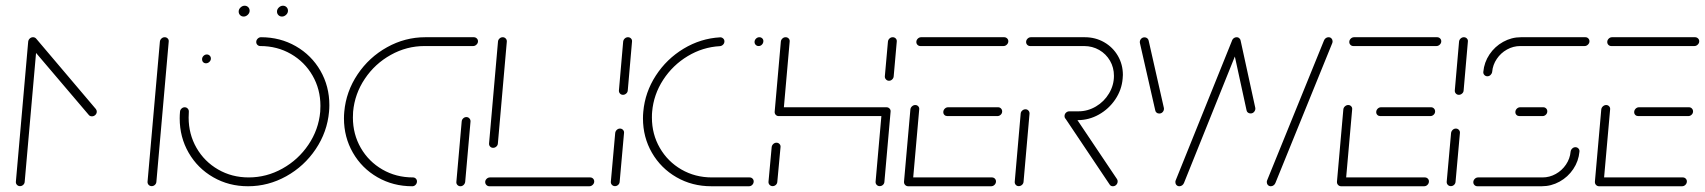

<svg xmlns="http://www.w3.org/2000/svg" viewBox="-20 -648 5932 668"><path d="M94.8 -518.5Q101.1 -518.5 105.4 -514.1Q109.6 -509.6 108.9 -503.3L65.9 -15.6Q65.6 -9.3 60.7 -4.8Q55.9 -0.4 49.6 -0.4Q43.3 -0.4 39.1 -4.8Q34.8 -9.3 35.2 -15.6L78.1 -503.3Q78.9 -509.6 83.7 -514.1Q88.5 -518.5 94.8 -518.5ZM316.7 -259.6Q316.7 -253 311.7 -248.1Q306.7 -243.3 300 -243.3Q292.6 -243.3 288.9 -248.1L82.2 -491.1Q78.9 -495.9 78.9 -500.7Q78.9 -507.4 84.1 -512.4Q89.3 -517.4 95.6 -517.4Q101.9 -517.4 106.7 -512.6L313.3 -268.9Q316.7 -264.8 316.7 -259.6ZM553 -518.5Q559.3 -518.5 563.5 -514.1Q567.8 -509.6 567 -503.3L524.1 -15.6Q523.7 -9.3 518.9 -4.8Q514.1 -0.4 507.8 -0.4Q501.5 -0.4 497.2 -4.8Q493 -9.3 493.3 -15.6L536.3 -503.3Q537 -509.6 541.9 -514.1Q546.7 -518.5 553 -518.5Z M683 -441.5Q683 -448.5 688 -453.5Q693 -458.5 699.6 -458.5Q705.6 -458.5 709.6 -454.4Q713.7 -450.4 713.7 -444.4Q713.7 -437.8 708.5 -432.8Q703.3 -427.8 696.7 -427.8Q690.7 -427.8 686.9 -431.7Q683 -435.6 683 -441.5ZM871.5 -501.9Q871.5 -508.5 876.5 -513.5Q881.5 -518.5 888.1 -518.5Q954.8 -518.5 1009.3 -487.2Q1063.7 -455.9 1094.8 -401.9Q1125.9 -347.8 1125.9 -282.2Q1125.9 -271.1 1124.8 -259.3Q1118.5 -188.9 1078.5 -129.3Q1038.5 -69.6 975.9 -34.8Q913.3 0 843 0Q776.3 0 721.9 -31.3Q667.4 -62.6 636.3 -116.7Q605.2 -170.7 605.2 -236.3Q605.2 -247.8 606.3 -259.3Q606.7 -265.6 611.5 -270.2Q616.3 -274.8 622.6 -274.8Q628.9 -274.8 633.1 -270.2Q637.4 -265.6 637 -259.3Q636.3 -252.2 636.3 -238.9Q636.3 -181.1 663.7 -133.5Q691.1 -85.9 738.9 -58.3Q786.7 -30.7 845.2 -30.7Q907.4 -30.7 962.6 -61.5Q1017.8 -92.2 1053.1 -144.6Q1088.5 -197 1094.1 -259.3Q1094.8 -265.9 1094.8 -279.6Q1094.8 -337.4 1067.4 -385Q1040 -432.6 992.2 -460.2Q944.4 -487.8 885.6 -487.8Q879.6 -487.8 875.6 -491.9Q871.5 -495.9 871.5 -501.9ZM943.7 -607.8Q943.7 -615.9 950.2 -622Q956.7 -628.1 964.4 -628.1Q971.9 -628.1 976.9 -623.1Q981.9 -618.1 981.9 -610.7Q981.9 -602.6 975.4 -596.5Q968.9 -590.4 961.1 -590.4Q953.7 -590.4 948.7 -595.4Q943.7 -600.4 943.7 -607.8ZM810.4 -607.8Q810.4 -615.9 816.9 -622Q823.3 -628.1 831.1 -628.1Q838.5 -628.1 843.5 -623.1Q848.5 -618.1 848.5 -610.7Q848.5 -602.6 842 -596.5Q835.6 -590.4 827.8 -590.4Q820.4 -590.4 815.4 -595.4Q810.4 -600.4 810.4 -607.8Z M1430.7 -17Q1430.7 -10 1425.9 -5Q1421.1 0 1414.4 0Q1347.8 0 1293.3 -31.3Q1238.9 -62.6 1207.8 -116.7Q1176.7 -170.7 1176.7 -236.3Q1176.7 -247.8 1177.8 -259.3Q1184.1 -329.6 1224.1 -389.3Q1264.1 -448.9 1326.7 -483.7Q1389.3 -518.5 1459.6 -518.5H1628.5Q1634.4 -518.5 1638.7 -514.4Q1643 -510.4 1643 -504.4Q1643 -497.8 1637.8 -492.8Q1632.6 -487.8 1626.3 -487.8H1457Q1394.8 -487.8 1339.6 -457Q1284.4 -426.3 1249.3 -373.9Q1214.1 -321.5 1208.5 -259.3Q1207.8 -252.6 1207.8 -238.9Q1207.8 -181.1 1235.2 -133.5Q1262.6 -85.9 1310.4 -58.3Q1358.1 -30.7 1416.7 -30.7Q1422.6 -30.7 1426.7 -26.7Q1430.7 -22.6 1430.7 -17ZM1581.9 0Q1575.6 0 1571.3 -4.6Q1567 -9.3 1567.8 -15.6L1586.3 -225.2Q1586.7 -231.5 1591.5 -236.1Q1596.3 -240.7 1602.6 -240.7Q1608.9 -240.7 1613.1 -236.1Q1617.4 -231.5 1617 -225.2L1598.5 -15.6Q1597.8 -9.3 1593 -4.6Q1588.1 0 1581.9 0Z M2047.4 -16.7Q2047.4 -10 2042.2 -5Q2037 0 2030.7 0H1682.6Q1676.7 0 1672.4 -4.3Q1668.1 -8.5 1668.1 -14.8Q1668.1 -21.1 1673.1 -25.9Q1678.1 -30.7 1684.8 -30.7H2033.3Q2039.3 -30.7 2043.3 -26.7Q2047.4 -22.6 2047.4 -16.7ZM1695.6 -133.7Q1689.3 -133.7 1685.2 -138.1Q1681.1 -142.6 1681.5 -148.9L1712.6 -503.3Q1713 -509.3 1717.8 -513.9Q1722.6 -518.5 1728.9 -518.5Q1735.2 -518.5 1739.4 -514.1Q1743.7 -509.6 1743.3 -503.3L1712.2 -148.9Q1711.9 -142.6 1706.9 -138.1Q1701.9 -133.7 1695.6 -133.7Z M2119.6 -0.4Q2113.3 -0.4 2109.1 -4.8Q2104.8 -9.3 2105.2 -15.6L2120.4 -185.2Q2121.1 -191.5 2125.9 -196.1Q2130.7 -200.7 2137 -200.7Q2143.3 -200.7 2147.6 -196.1Q2151.9 -191.5 2151.1 -185.2L2135.9 -15.6Q2135.6 -9.3 2130.7 -4.8Q2125.9 -0.4 2119.6 -0.4ZM2147.4 -318.1Q2141.1 -318.1 2137 -322.6Q2133 -327 2133.3 -333.3L2148.1 -503.3Q2148.9 -509.6 2153.7 -514.1Q2158.5 -518.5 2164.8 -518.5Q2171.1 -518.5 2175.4 -514.1Q2179.6 -509.6 2178.9 -503.3L2164.1 -333.3Q2163.7 -327 2158.7 -322.6Q2153.7 -318.1 2147.4 -318.1Z M2217 -236.3Q2217 -247.8 2218.1 -259.3Q2224.1 -327 2261.7 -385Q2299.3 -443 2358.5 -478.7Q2417.8 -514.4 2485.2 -518.1Q2491.1 -518.5 2495.7 -514.4Q2500.4 -510.4 2500.4 -504.1Q2500.4 -497.4 2495.6 -492.6Q2490.7 -487.8 2484.4 -487.4Q2424.8 -484.1 2372.8 -452.8Q2320.7 -421.5 2287.4 -370.4Q2254.1 -319.3 2248.9 -259.3Q2248.1 -252.6 2248.1 -238.9Q2248.1 -181.1 2275.6 -133.5Q2303 -85.9 2350.7 -58.3Q2398.5 -30.7 2457 -30.7H2588.1Q2594.1 -30.7 2598.1 -26.7Q2602.2 -22.6 2602.2 -17Q2602.2 -10 2597.4 -5Q2592.6 0 2585.9 0H2454.8Q2388.1 0 2333.7 -31.3Q2279.3 -62.6 2248.1 -116.7Q2217 -170.7 2217 -236.3ZM2605.2 -501.9Q2605.2 -508.5 2610.2 -513.5Q2615.2 -518.5 2621.9 -518.5Q2627.8 -518.5 2631.9 -514.6Q2635.9 -510.7 2635.9 -505.2Q2635.9 -498.1 2631.1 -493Q2626.3 -487.8 2619.3 -487.8Q2613.3 -487.8 2609.3 -491.9Q2605.2 -495.9 2605.2 -501.9Z M2668.1 -0.4Q2661.9 -0.4 2657.6 -4.8Q2653.3 -9.3 2653.7 -15.6L2664.8 -136.3Q2665.6 -142.6 2670.4 -147Q2675.2 -151.5 2681.5 -151.5Q2687.8 -151.5 2692 -147Q2696.3 -142.6 2695.6 -136.3L2684.4 -15.6Q2684.1 -9.3 2679.3 -4.8Q2674.4 -0.4 2668.1 -0.4ZM2713.3 -518.5Q2719.6 -518.5 2723.9 -514.1Q2728.1 -509.6 2727.4 -503.3L2705.9 -259.3Q2705.6 -253 2700.6 -248.5Q2695.6 -244.1 2689.3 -244.1Q2683 -244.1 2678.9 -248.5Q2674.8 -253 2675.2 -259.3L2696.7 -503.3Q2697.4 -509.6 2702.2 -514.1Q2707 -518.5 2713.3 -518.5ZM3061.9 -244.1H2689.3L2691.9 -274.8H3064.4ZM3064.4 -274.8Q3070.7 -274.8 3075 -270.2Q3079.3 -265.6 3078.5 -259.3L3057 -15.6Q3056.7 -9.3 3051.9 -4.8Q3047 -0.4 3040.7 -0.4Q3034.4 -0.4 3030.2 -4.8Q3025.9 -9.3 3026.3 -15.6L3047.8 -259.3Q3048.5 -265.6 3053.3 -270.2Q3058.1 -274.8 3064.4 -274.8ZM3073 -367Q3066.7 -367 3062.4 -371.7Q3058.1 -376.3 3058.5 -382.6L3069.3 -503.3Q3070 -509.6 3074.8 -514.1Q3079.6 -518.5 3085.9 -518.5Q3092.2 -518.5 3096.5 -514.1Q3100.7 -509.6 3100 -503.3L3089.3 -382.6Q3088.9 -376.3 3084.1 -371.7Q3079.3 -367 3073 -367Z M3125.2 -15.9 3147.4 -267.4Q3148.1 -273.7 3153.1 -278.1Q3158.1 -282.6 3164.4 -282.6Q3170.7 -282.6 3174.8 -278.1Q3178.9 -273.7 3178.1 -267.4L3155.9 -15.9ZM3445.2 -17Q3445.2 -10 3440.2 -5Q3435.2 0 3428.5 0H3139.6Q3133.7 0 3129.4 -4.3Q3125.2 -8.5 3125.2 -14.8Q3125.2 -21.1 3130.2 -25.9Q3135.2 -30.7 3141.9 -30.7H3431.1Q3437 -30.7 3441.1 -26.7Q3445.2 -22.6 3445.2 -17ZM3261.9 -257.8Q3261.9 -264.8 3266.9 -269.8Q3271.9 -274.8 3278.5 -274.8H3452.6Q3458.5 -274.8 3462.6 -270.6Q3466.7 -266.3 3466.7 -260.4Q3466.7 -253.7 3461.7 -248.9Q3456.7 -244.1 3450 -244.1H3275.9Q3270 -244.1 3265.9 -248Q3261.9 -251.9 3261.9 -257.8ZM3168.1 -501.9Q3168.1 -508.5 3173.1 -513.5Q3178.1 -518.5 3184.8 -518.5H3473.7Q3479.6 -518.5 3483.9 -514.4Q3488.1 -510.4 3488.1 -504.4Q3488.1 -497.8 3483 -492.8Q3477.8 -487.8 3471.5 -487.8H3182.2Q3176.3 -487.8 3172.2 -491.9Q3168.1 -495.9 3168.1 -501.9Z M3524.4 -0.4Q3518.1 -0.4 3514.1 -4.8Q3510 -9.3 3510.4 -15.6L3531.1 -252.6Q3531.5 -258.9 3536.5 -263.3Q3541.5 -267.8 3547.8 -267.8Q3554.1 -267.8 3558.1 -263.3Q3562.2 -258.9 3561.9 -252.6L3541.1 -15.6Q3540.7 -9.3 3535.7 -4.8Q3530.7 -0.4 3524.4 -0.4ZM3868.5 -17Q3868.5 -10 3863.7 -5Q3858.9 0 3851.9 0Q3844.4 0 3840.7 -5.9L3686.3 -236.3Q3683.7 -239.6 3683.7 -244.1Q3683.7 -250.7 3688.7 -255.7Q3693.7 -260.7 3700.4 -260.7Q3708.1 -260.7 3712.2 -254.4L3866.3 -24.8Q3868.5 -21.5 3868.5 -17ZM3683.7 -244.1Q3683.7 -251.1 3688.7 -255.9Q3693.7 -260.7 3700.4 -260.7H3731.9Q3764.4 -260.7 3793 -277.6Q3821.5 -294.4 3838.5 -323Q3855.6 -351.5 3855.6 -384.1Q3855.6 -413 3841.9 -436.7Q3828.1 -460.4 3804.4 -474.1Q3780.7 -487.8 3751.5 -487.8H3564.1Q3558.1 -487.8 3554.1 -491.9Q3550 -495.9 3550 -501.9Q3550 -508.5 3555 -513.5Q3560 -518.5 3566.7 -518.5H3754.1Q3791.1 -518.5 3821.5 -501.1Q3851.9 -483.7 3869.3 -453.7Q3886.7 -423.7 3886.7 -387.4Q3886.7 -383.3 3885.9 -374.4Q3882.6 -335.2 3860.2 -302Q3837.8 -268.9 3803.1 -249.4Q3768.5 -230 3729.3 -230H3697.8Q3691.9 -230 3687.8 -234.1Q3683.7 -238.1 3683.7 -244.1Z M4387.4 -14.4Q4387.4 -17.8 4388.5 -20.4L4586.3 -507Q4588.1 -511.9 4592.4 -515.2Q4596.7 -518.5 4601.9 -518.5Q4608.5 -518.5 4612.4 -514.3Q4616.3 -510 4616.3 -504.1Q4616.3 -501.1 4615.2 -498.1L4417.4 -11.5Q4415.6 -6.7 4411.1 -3.3Q4406.7 0 4401.5 0Q4395.2 0 4391.3 -4.3Q4387.4 -8.5 4387.4 -14.4ZM3999.3 -264.1 3945.9 -498.5Q3945.6 -499.6 3945.6 -501.5Q3945.6 -508.1 3950.2 -513.1Q3954.8 -518.1 3962.2 -518.1Q3967.4 -518.1 3971.3 -515Q3975.2 -511.9 3976.3 -507L4029.3 -272.6Q4029.6 -271.5 4029.6 -269.6Q4029.6 -263 4025 -258Q4020.4 -253 4013 -253Q4007.8 -253 4003.9 -256.1Q4000 -259.3 3999.3 -264.1ZM4069.3 -14.4Q4069.3 -17.8 4070.4 -20.4L4266.7 -507.4Q4268.5 -512.2 4272.8 -515.4Q4277 -518.5 4282.2 -518.5Q4288.5 -518.5 4292.4 -514.3Q4296.3 -510 4296.3 -504.1Q4296.3 -501.5 4295.2 -498.5L4099.3 -11.5Q4097.4 -6.7 4093 -3.3Q4088.5 0 4083.3 0Q4077 0 4073.1 -4.3Q4069.3 -8.5 4069.3 -14.4ZM4317 -264.1 4265.9 -498.9Q4264.4 -505.9 4269.3 -512Q4274.1 -518.1 4282.2 -518.1Q4287.4 -518.1 4291.5 -515Q4295.6 -511.9 4296.3 -507L4347.4 -272.6Q4348.5 -265.6 4343.7 -259.4Q4338.9 -253.3 4331.1 -253.3Q4325.6 -253.3 4321.7 -256.3Q4317.8 -259.3 4317 -264.1Z M4631.5 -15.9 4653.7 -267.4Q4654.4 -273.7 4659.4 -278.1Q4664.4 -282.6 4670.7 -282.6Q4677 -282.6 4681.1 -278.1Q4685.2 -273.7 4684.4 -267.4L4662.2 -15.9ZM4951.5 -17Q4951.5 -10 4946.5 -5Q4941.5 0 4934.8 0H4645.9Q4640 0 4635.7 -4.3Q4631.5 -8.5 4631.5 -14.8Q4631.5 -21.1 4636.5 -25.9Q4641.5 -30.7 4648.1 -30.7H4937.4Q4943.3 -30.7 4947.4 -26.7Q4951.5 -22.6 4951.5 -17ZM4768.1 -257.8Q4768.1 -264.8 4773.1 -269.8Q4778.1 -274.8 4784.8 -274.8H4958.9Q4964.8 -274.8 4968.9 -270.6Q4973 -266.3 4973 -260.4Q4973 -253.7 4968 -248.9Q4963 -244.1 4956.3 -244.1H4782.2Q4776.3 -244.1 4772.2 -248Q4768.1 -251.9 4768.1 -257.8ZM4674.4 -501.9Q4674.4 -508.5 4679.4 -513.5Q4684.4 -518.5 4691.1 -518.5H4980Q4985.9 -518.5 4990.2 -514.4Q4994.4 -510.4 4994.4 -504.4Q4994.4 -497.8 4989.3 -492.8Q4984.1 -487.8 4977.8 -487.8H4688.5Q4682.6 -487.8 4678.5 -491.9Q4674.4 -495.9 4674.4 -501.9Z M5027.8 -0.4Q5021.5 -0.4 5017.2 -4.8Q5013 -9.3 5013.3 -15.6L5028.5 -185.2Q5029.3 -191.5 5034.1 -196.1Q5038.9 -200.7 5045.2 -200.7Q5051.5 -200.7 5055.7 -196.1Q5060 -191.5 5059.3 -185.2L5044.1 -15.6Q5043.7 -9.3 5038.9 -4.8Q5034.1 -0.4 5027.8 -0.4ZM5055.6 -318.1Q5049.3 -318.1 5045.2 -322.6Q5041.1 -327 5041.5 -333.3L5056.3 -503.3Q5057 -509.6 5061.9 -514.1Q5066.7 -518.5 5073 -518.5Q5079.3 -518.5 5083.5 -514.1Q5087.8 -509.6 5087 -503.3L5072.2 -333.3Q5071.9 -327 5066.9 -322.6Q5061.9 -318.1 5055.6 -318.1Z M5461.1 -135.9Q5467.4 -135.9 5471.7 -131.3Q5475.9 -126.7 5475.2 -120.4Q5472.2 -87.4 5453.7 -59.8Q5435.2 -32.2 5406.1 -16.1Q5377 0 5344.1 0H5120Q5114.1 0 5110 -4.1Q5105.9 -8.1 5105.9 -14.1Q5105.9 -20.7 5110.9 -25.7Q5115.9 -30.7 5122.6 -30.7H5346.7Q5371.1 -30.7 5392.8 -42.8Q5414.4 -54.8 5428.3 -75.4Q5442.2 -95.9 5444.4 -120.4Q5445.2 -126.7 5450 -131.3Q5454.8 -135.9 5461.1 -135.9ZM5363.3 -260.7Q5363.3 -253.7 5358.3 -248.9Q5353.3 -244.1 5346.7 -244.1H5266.3Q5260.4 -244.1 5256.3 -248Q5252.2 -251.9 5252.2 -257.8Q5252.2 -264.8 5257.2 -269.8Q5262.2 -274.8 5268.9 -274.8H5349.3Q5355.2 -274.8 5359.3 -270.7Q5363.3 -266.7 5363.3 -260.7ZM5154.8 -382.6Q5148.5 -382.6 5144.3 -387.2Q5140 -391.9 5140.7 -398.1Q5143.7 -431.1 5162.2 -458.7Q5180.7 -486.3 5209.8 -502.4Q5238.9 -518.5 5271.5 -518.5H5495.9Q5501.9 -518.5 5505.9 -514.4Q5510 -510.4 5510 -504.4Q5510 -497.8 5504.8 -492.8Q5499.6 -487.8 5493.3 -487.8H5269.3Q5244.8 -487.8 5223.1 -475.7Q5201.5 -463.7 5187.6 -443.1Q5173.7 -422.6 5171.5 -398.1Q5170.7 -391.9 5165.9 -387.2Q5161.1 -382.6 5154.8 -382.6Z M5528.9 -15.9 5551.1 -267.4Q5551.9 -273.7 5556.9 -278.1Q5561.9 -282.6 5568.1 -282.6Q5574.4 -282.6 5578.5 -278.1Q5582.6 -273.7 5581.9 -267.4L5559.6 -15.9ZM5848.9 -17Q5848.9 -10 5843.9 -5Q5838.9 0 5832.2 0H5543.3Q5537.4 0 5533.1 -4.3Q5528.9 -8.5 5528.9 -14.8Q5528.9 -21.1 5533.9 -25.9Q5538.9 -30.7 5545.6 -30.7H5834.8Q5840.7 -30.7 5844.8 -26.7Q5848.9 -22.6 5848.9 -17ZM5665.6 -257.8Q5665.6 -264.8 5670.6 -269.8Q5675.6 -274.8 5682.2 -274.8H5856.3Q5862.2 -274.8 5866.3 -270.6Q5870.4 -266.3 5870.4 -260.4Q5870.4 -253.7 5865.4 -248.9Q5860.4 -244.1 5853.7 -244.1H5679.6Q5673.7 -244.1 5669.6 -248Q5665.6 -251.9 5665.6 -257.8ZM5571.9 -501.9Q5571.9 -508.5 5576.9 -513.5Q5581.9 -518.5 5588.5 -518.5H5877.4Q5883.3 -518.5 5887.6 -514.4Q5891.9 -510.4 5891.9 -504.4Q5891.9 -497.8 5886.7 -492.8Q5881.5 -487.8 5875.2 -487.8H5585.9Q5580 -487.8 5575.9 -491.9Q5571.9 -495.9 5571.9 -501.9Z"/></svg>

Font: 26F Galaxy Sans Ultra Light
Style: Italic
Weight: 200
Italic angle: -5°
Designer: C₂₉H₂₅N₃O₅
Version: Version 1.200